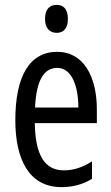

<svg xmlns="http://www.w3.org/2000/svg" viewBox="-20 -759 458 789"><path d="M213 -739C182 -739 165 -719 165 -681C165 -645 183 -624 213 -624C243 -624 259 -645 259 -681C259 -718 244 -739 213 -739ZM215 -546C102 -546 43 -447 43 -265C43 -109 96 10 233 10C279 10 320 -1 358 -24V-96C318 -70 281 -59 242 -59C163 -59 125 -123 123 -253H378V-309C378 -442 325 -546 215 -546ZM215 -480C275 -480 302 -405 302 -317H124C129 -428 160 -480 215 -480Z"/></svg>

Font: Noto Sans Sinhala ExtraCondensed
Style: Regular
Weight: 400
Width: 2
Designer: Jelle Bosma - Monotype Design Team
Foundry: Monotype Imaging Inc.
Version: Version 2.006